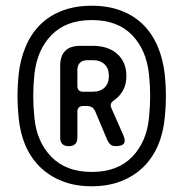

<svg xmlns="http://www.w3.org/2000/svg" viewBox="-20 -760 640 670"><path d="M300 -110Q243 -110 198 -127.5Q153 -145 120.5 -176.5Q88 -208 69 -252Q50 -296 45 -350Q41 -388 41 -425.5Q41 -463 45 -500Q51 -554 70 -598.5Q89 -643 121 -674.5Q153 -706 198 -723Q243 -740 300 -740Q357 -740 402 -723Q447 -706 479 -674.5Q511 -643 530 -598.5Q549 -554 555 -500Q559 -463 559 -425.5Q559 -388 555 -350Q550 -296 531 -252Q512 -208 479.5 -176.5Q447 -145 402 -127.5Q357 -110 300 -110ZM100 -500Q96 -463 96 -425.5Q96 -388 100 -350Q108 -265 159.5 -212.5Q211 -160 300 -160Q390 -160 441 -212.5Q492 -265 500 -350Q504 -388 504 -425.5Q504 -463 500 -500Q491 -586 440.5 -638Q390 -690 300 -690Q211 -690 160 -638Q109 -586 100 -500ZM250 -280Q250 -265 242.5 -257.5Q235 -250 220 -250Q205 -250 197.5 -257.5Q190 -265 190 -280V-530Q190 -565 207.5 -582.5Q225 -600 260 -600H304Q358 -600 389.5 -571.5Q421 -543 421 -495Q421 -466 409.5 -445Q398 -424 378 -410Q369 -404 367 -397.5Q365 -391 369 -382L410 -289Q419 -269 412.5 -259.5Q406 -250 384 -250Q373 -250 366.5 -255Q360 -260 355 -270L312 -372Q308 -381 301 -385.5Q294 -390 284 -390H270Q260 -390 255 -385Q250 -380 250 -370ZM250 -515V-460Q250 -450 255 -445Q260 -440 270 -440H304Q330 -440 345 -454.5Q360 -469 360 -495Q360 -521 345 -535.5Q330 -550 304 -550H285Q268 -550 259 -541Q250 -532 250 -515Z"/></svg>

Font: Maple Mono NL
Style: Regular
Weight: 400
Monospace: yes
Designer: subframe7536
Version: Version 7.000